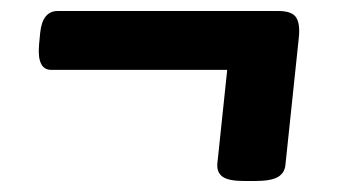

<svg xmlns="http://www.w3.org/2000/svg" viewBox="-20 -396 620 349"><path d="M424 -67Q396 -67 385 -74.5Q374 -82 375 -98L393 -269H73Q47 -269 51 -315L53 -336Q57 -376 85 -376H486Q511 -376 518.5 -364Q526 -352 523 -326L499 -98Q498 -82 485.5 -74.5Q473 -67 444 -67Z"/></svg>

Font: Asap Semi Expanded Semi Expanded Regular
Style: Bold Italic
Weight: 700
Width: 6
Italic angle: -6°
Designer: Pablo Cosgaya
Foundry: Omnibus-Type
Version: Version 3.001; ttfautohint (v1.8.4.7-5d5b)